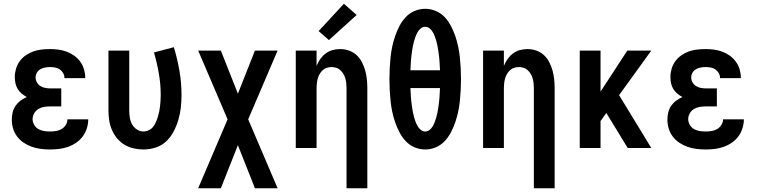

<svg xmlns="http://www.w3.org/2000/svg" viewBox="-20 -790 4040 1025"><path d="M247 8Q223 8 198.5 5Q174 2 151 -6Q128 -14 107.5 -27.5Q87 -41 72 -60.5Q57 -80 50 -103.5Q43 -127 43 -152Q43 -171 47.5 -190Q52 -209 63 -225Q74 -241 89.5 -252.5Q105 -264 123 -272Q108 -280 95.5 -290.5Q83 -301 74.5 -315Q66 -329 62.5 -345.5Q59 -362 59 -379Q59 -401 65.5 -423Q72 -445 85.5 -463.5Q99 -482 118 -495Q137 -508 158 -515.5Q179 -523 202 -525.5Q225 -528 247 -528Q270 -528 292.5 -525Q315 -522 336.5 -514Q358 -506 376.5 -492.5Q395 -479 408.5 -460.5Q422 -442 428.5 -420Q435 -398 435 -376Q435 -375 435 -374.5Q435 -374 435 -373H324Q324 -373 324 -373.5Q324 -374 324 -374Q324 -388 317 -400Q310 -412 299 -419.5Q288 -427 274.5 -429.5Q261 -432 247 -432Q234 -432 220.5 -429.5Q207 -427 195.5 -420.5Q184 -414 177 -402Q170 -390 170 -377Q170 -377 170 -377Q170 -377 170 -377Q170 -363 177 -350.5Q184 -338 196 -330.5Q208 -323 222 -320.5Q236 -318 250 -318H307V-222H250Q233 -222 216.5 -219.5Q200 -217 185.5 -208.5Q171 -200 162.5 -185Q154 -170 154 -154Q154 -138 162.5 -123.5Q171 -109 185 -101Q199 -93 215 -90.5Q231 -88 247 -88Q263 -88 279 -90.5Q295 -93 308.5 -101Q322 -109 331 -123Q340 -137 340 -153H451V-152Q451 -152 451 -152Q451 -152 451 -152Q451 -128 443.5 -104.5Q436 -81 421.5 -61.5Q407 -42 386.5 -28Q366 -14 343 -6Q320 2 296 5Q272 8 247 8Z M746 8Q719 8 693 2Q667 -4 644.5 -17.5Q622 -31 605 -51.5Q588 -72 577.5 -96.5Q567 -121 563 -147.5Q559 -174 559 -200V-520H670V-200Q670 -181 673 -162Q676 -143 685 -126.5Q694 -110 710.5 -99Q727 -88 745 -88Q760 -88 774 -94.5Q788 -101 797 -112.5Q806 -124 812 -137.5Q818 -151 822.5 -165.5Q827 -180 830 -194.5Q833 -209 834.5 -223.5Q836 -238 837 -253Q838 -268 838 -283Q838 -340 828 -397.5Q818 -455 802 -510L908 -538Q927 -476 938 -412Q949 -348 949 -283Q949 -250 945.5 -217Q942 -184 932.5 -151.5Q923 -119 907.5 -89Q892 -59 868 -36Q844 -13 811.5 -2.5Q779 8 746 8Z M1038 215 1195 -153 1038 -520H1159L1250 -290L1341 -520H1462L1305 -153L1462 215H1341L1250 -15L1159 215Z M1830 215V-320Q1830 -333 1828.5 -346Q1827 -359 1823.5 -371.5Q1820 -384 1813.5 -395Q1807 -406 1797.5 -415Q1788 -424 1775.5 -428Q1763 -432 1750 -432Q1737 -432 1724.5 -428Q1712 -424 1702.5 -415Q1693 -406 1686.5 -395Q1680 -384 1676.5 -371.5Q1673 -359 1671.5 -346Q1670 -333 1670 -320V0H1559V-520H1670V-438Q1678 -458 1690 -475Q1702 -492 1718.5 -504.5Q1735 -517 1755 -522.5Q1775 -528 1796 -528Q1820 -528 1843 -520Q1866 -512 1883.5 -496Q1901 -480 1912 -458.5Q1923 -437 1929.5 -414Q1936 -391 1938.5 -367.5Q1941 -344 1941 -320V215ZM1736 -576 1681 -624 1816 -770 1884 -710Z M2250 8Q2221 8 2193.5 -3.5Q2166 -15 2146 -36.5Q2126 -58 2112.5 -84Q2099 -110 2089.5 -137.5Q2080 -165 2074 -193.5Q2068 -222 2065 -251Q2062 -280 2060.5 -309Q2059 -338 2059 -368Q2059 -397 2060.5 -426Q2062 -455 2065 -484Q2068 -513 2074 -541.5Q2080 -570 2089.5 -597.5Q2099 -625 2112.5 -651Q2126 -677 2146 -698.5Q2166 -720 2193.5 -731.5Q2221 -743 2250 -743Q2279 -743 2306.5 -731.5Q2334 -720 2354 -698.5Q2374 -677 2387.5 -651Q2401 -625 2410.5 -597.5Q2420 -570 2426 -541.5Q2432 -513 2435 -484Q2438 -455 2439.5 -426Q2441 -397 2441 -368Q2441 -338 2439.5 -309Q2438 -280 2435 -251Q2432 -222 2426 -193.5Q2420 -165 2410.5 -137.5Q2401 -110 2387.5 -84Q2374 -58 2354 -36.5Q2334 -15 2306.5 -3.5Q2279 8 2250 8ZM2329 -415Q2328 -429 2327.5 -442Q2327 -455 2326 -467.5Q2325 -480 2323.5 -493Q2322 -506 2320 -519Q2318 -532 2315.5 -545Q2313 -558 2309.5 -570.5Q2306 -583 2301.5 -595Q2297 -607 2290.5 -618.5Q2284 -630 2273.5 -638.5Q2263 -647 2250 -647Q2237 -647 2226.5 -638.5Q2216 -630 2209.5 -618.5Q2203 -607 2198.5 -595Q2194 -583 2190.5 -570.5Q2187 -558 2184.5 -545Q2182 -532 2180 -519Q2178 -506 2176.5 -493Q2175 -480 2174 -467.5Q2173 -455 2172.5 -442Q2172 -429 2171 -415ZM2250 -88Q2263 -88 2273.5 -96.5Q2284 -105 2290.5 -116.5Q2297 -128 2301.5 -140Q2306 -152 2309.5 -164.5Q2313 -177 2315.5 -190Q2318 -203 2320 -216Q2322 -229 2323.5 -242Q2325 -255 2326 -267.5Q2327 -280 2327.5 -293Q2328 -306 2329 -320H2171Q2172 -306 2172.5 -293Q2173 -280 2174 -267.5Q2175 -255 2176.5 -242Q2178 -229 2180 -216Q2182 -203 2184.5 -190Q2187 -177 2190.5 -164.5Q2194 -152 2198.5 -140Q2203 -128 2209.5 -116.5Q2216 -105 2226.5 -96.5Q2237 -88 2250 -88Z M2830 215V-320Q2830 -333 2828.5 -346Q2827 -359 2823.5 -371.5Q2820 -384 2813.5 -395Q2807 -406 2797.5 -415Q2788 -424 2775.5 -428Q2763 -432 2750 -432Q2737 -432 2724.5 -428Q2712 -424 2702.5 -415Q2693 -406 2686.5 -395Q2680 -384 2676.5 -371.5Q2673 -359 2671.5 -346Q2670 -333 2670 -320V0H2559V-520H2670V-438Q2678 -458 2690 -475Q2702 -492 2718.5 -504.5Q2735 -517 2755 -522.5Q2775 -528 2796 -528Q2820 -528 2843 -520Q2866 -512 2883.5 -496Q2901 -480 2912 -458.5Q2923 -437 2929.5 -414Q2936 -391 2938.5 -367.5Q2941 -344 2941 -320V215Z M3075 0V-520H3186V-301L3329 -520H3457L3285 -282L3457 0H3331L3218 -185L3217 -187L3186 -144V0Z M3747 8Q3723 8 3698.5 5Q3674 2 3651 -6Q3628 -14 3607.5 -27.5Q3587 -41 3572 -60.5Q3557 -80 3550 -103.5Q3543 -127 3543 -152Q3543 -171 3547.5 -190Q3552 -209 3563 -225Q3574 -241 3589.5 -252.5Q3605 -264 3623 -272Q3608 -280 3595.5 -290.5Q3583 -301 3574.5 -315Q3566 -329 3562.5 -345.5Q3559 -362 3559 -379Q3559 -401 3565.5 -423Q3572 -445 3585.5 -463.5Q3599 -482 3618 -495Q3637 -508 3658 -515.5Q3679 -523 3702 -525.5Q3725 -528 3747 -528Q3770 -528 3792.5 -525Q3815 -522 3836.5 -514Q3858 -506 3876.5 -492.5Q3895 -479 3908.5 -460.5Q3922 -442 3928.5 -420Q3935 -398 3935 -376Q3935 -375 3935 -374.5Q3935 -374 3935 -373H3824Q3824 -373 3824 -373.5Q3824 -374 3824 -374Q3824 -388 3817 -400Q3810 -412 3799 -419.5Q3788 -427 3774.5 -429.5Q3761 -432 3747 -432Q3734 -432 3720.5 -429.5Q3707 -427 3695.5 -420.5Q3684 -414 3677 -402Q3670 -390 3670 -377Q3670 -377 3670 -377Q3670 -377 3670 -377Q3670 -363 3677 -350.5Q3684 -338 3696 -330.5Q3708 -323 3722 -320.5Q3736 -318 3750 -318H3807V-222H3750Q3733 -222 3716.5 -219.5Q3700 -217 3685.5 -208.5Q3671 -200 3662.5 -185Q3654 -170 3654 -154Q3654 -138 3662.5 -123.5Q3671 -109 3685 -101Q3699 -93 3715 -90.5Q3731 -88 3747 -88Q3763 -88 3779 -90.5Q3795 -93 3808.5 -101Q3822 -109 3831 -123Q3840 -137 3840 -153H3951V-152Q3951 -152 3951 -152Q3951 -152 3951 -152Q3951 -128 3943.5 -104.5Q3936 -81 3921.5 -61.5Q3907 -42 3886.5 -28Q3866 -14 3843 -6Q3820 2 3796 5Q3772 8 3747 8Z"/></svg>

Font: Iosevka SS04
Style: Bold
Weight: 700
Monospace: yes
Designer: Belleve Invis
Foundry: Belleve Invis
Version: Version 19.0.0; ttfautohint (v1.8.4)